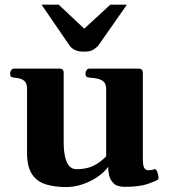

<svg xmlns="http://www.w3.org/2000/svg" viewBox="-20 -774 717 808"><path d="M257.8 13.2Q211.4 13.2 174.1 2.2Q136.7 -8.8 115.2 -40Q93.8 -71.3 93.8 -131.8V-399.9Q93.8 -420.9 85.2 -430.4Q76.7 -439.9 64.5 -443.1Q52.2 -446.3 40 -447.3Q29.8 -448.2 26.1 -451.4Q22.5 -454.6 22.5 -465.3Q22.5 -470.7 26.9 -478Q31.2 -485.4 39.1 -485.4H230Q248 -485.4 248 -467.8V-176.3Q248 -142.6 253.2 -116.9Q258.3 -91.3 270.3 -76.7Q282.2 -62 302.2 -62Q344.2 -62 373.5 -76.4Q402.8 -90.8 426.8 -116.2V-399.9Q426.8 -420.9 416 -430.4Q405.3 -439.9 389.2 -443.1Q373 -446.3 357.4 -447.3Q347.2 -448.2 343.5 -451.4Q339.8 -454.6 339.8 -465.3Q339.8 -470.7 344 -478Q348.1 -485.4 356.4 -485.4H563Q581.1 -485.4 581.1 -467.8V-108.4Q581.1 -74.2 587.9 -65.9Q594.7 -57.6 602.5 -57.6Q609.4 -57.6 616.2 -58.3Q623 -59.1 627.9 -61.5Q636.2 -65.4 641.6 -51.5Q647 -37.6 647 -26.4Q647 -19.5 644.5 -18.1Q633.8 -10.7 599.9 0.7Q565.9 12.2 504.4 12.2Q472.2 12.2 457.3 -3.2Q442.4 -18.6 438.7 -38.3Q435.1 -58.1 435.1 -71.8Q419.4 -49.8 391.4 -30.3Q363.3 -10.7 328.4 1.2Q293.5 13.2 257.8 13.2ZM334.5 -556.6Q309.6 -556.6 295.2 -563.7Q280.8 -570.8 273.4 -581.5L154.8 -754.4H227.1L334.5 -653.3L444.3 -754.4H514.2L393.1 -581.5Q385.3 -573.2 372.6 -564.9Q359.9 -556.6 334.5 -556.6Z"/></svg>

Font: Gelasio
Style: Regular
Weight: 400
Designer: Eben Sorkin
Foundry: Eben Sorkin
Version: Version 1.008